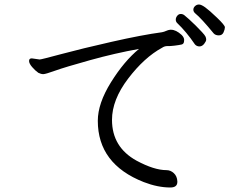

<svg xmlns="http://www.w3.org/2000/svg" viewBox="-20 -819 1040 852"><path d="M121 -560 156 -555Q163 -555 252 -579Q341 -603 475.5 -633.5Q610 -664 699 -676Q709 -678 717.5 -682Q726 -686 735 -687H739Q761 -687 786 -664Q796 -654 797 -644V-639Q797 -624 786 -621.5Q775 -619 755 -616.5Q735 -614 723 -614.5Q711 -615 699 -607Q620 -564 548.5 -470Q477 -376 477 -287Q477 -166 586 -106Q664 -64 719 -64Q737 -64 751.5 -50.5Q766 -37 767 -14V-12Q767 13 736 13Q680 13 618 -11Q414 -91 414 -283Q414 -360 472.5 -454Q531 -548 597 -602Q491 -583 379.5 -552Q268 -521 225 -505.5Q182 -490 172 -490Q162 -490 150 -496Q137 -505 123 -521Q109 -537 109 -548.5Q109 -560 121 -560ZM845 -622Q807 -678 766 -717Q760 -723 760 -732Q760 -741 766.5 -749Q773 -757 782 -757Q791 -757 798 -751.5Q805 -746 819 -733.5Q833 -721 848.5 -705.5Q864 -690 876.5 -676.5Q889 -663 892 -656.5Q895 -650 895 -643Q895 -636 886 -624.5Q877 -613 865 -613Q853 -613 845 -622ZM928 -671Q874 -737 846 -760Q838 -767 838 -776Q838 -785 845.5 -792Q853 -799 863 -799Q873 -799 890.5 -786.5Q908 -774 943 -740.5Q978 -707 978 -698Q978 -689 972 -675.5Q966 -662 951 -662Q936 -662 928 -671Z"/></svg>

Font: LXGW WenKai
Style: Regular
Weight: 400
Designer: LXGW / Fontworks Inc.
Foundry: LXGW / Fontworks Inc.
Version: Version 1.520; June 14, 2025